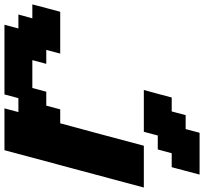

<svg xmlns="http://www.w3.org/2000/svg" viewBox="-47 -618 915 861"><g transform="rotate(-90 410.5 -187.5)"><path d="M58.1 250H245.6L262.2 187.5H324.7L341.3 125H403.8Q409.2 104 420.4 62.5Q431.6 21 437.5 0H250L233.4 62.5H170.9L153.8 125H91.3Q85.9 145.5 74.7 187.3Q63.5 229 58.1 250ZM0 0H187.5Q204.1 -62.5 237.5 -187.5Q271 -312.5 288.1 -375H350.6L367.2 -437.5H429.7L446.3 -500H571.3L554.7 -437.5H617.2L600.6 -375H788.1Q793.9 -395.5 804.9 -437.3Q815.9 -479 821.3 -500H758.8L775.9 -562.5H713.4L730 -625H417.5L400.9 -562.5H338.4L355 -625H167.5Q139.6 -520.5 83.7 -312.3Q27.8 -104 0 0Z"/></g></svg>

Font: Faithful 32x
Style: SemiboldOblique
Weight: 400
Foundry: Faithful Resource Pack
Version: Version 1.0; January 27, 2023